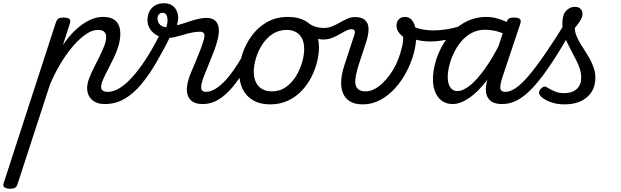

<svg xmlns="http://www.w3.org/2000/svg" viewBox="-167 -623 3818 1181"><path d="M-107 538Q-123 538 -137 531Q-151 524 -145 505L176 -483Q183 -503 192.5 -509Q202 -515 221 -515Q252 -515 260.5 -505.5Q269 -496 262 -476L220 -346Q258 -402 299 -440Q340 -478 382.5 -498.5Q425 -519 467 -519Q503 -519 526.5 -507Q550 -495 561.5 -472Q573 -449 573 -416Q573 -379 561.5 -340.5Q550 -302 532 -265Q514 -228 496.5 -194.5Q479 -161 467 -133.5Q455 -106 455 -89Q455 -72 466 -65Q477 -58 496 -58Q510 -58 517 -46.5Q524 -35 521.5 -20.5Q519 -6 508 5.5Q497 17 476 17Q428 17 398.5 -9.5Q369 -36 369 -82Q369 -108 381 -140Q393 -172 410.5 -206.5Q428 -241 445 -275Q462 -309 474 -340Q486 -371 486 -395Q486 -416 474 -427.5Q462 -439 435 -439Q402 -439 364.5 -414.5Q327 -390 287.5 -345.5Q248 -301 210.5 -240Q173 -179 141 -105L-60 512Q-64 525 -74 531.5Q-84 538 -107 538Z M477 17Q458 17 451.5 5.5Q445 -6 449 -20.5Q453 -35 465 -46.5Q477 -58 496 -58Q535 -58 576.5 -86Q618 -114 661 -165Q704 -216 746.5 -285Q789 -354 828 -436Q833 -447 846 -450.5Q859 -454 872 -451.5Q885 -449 891.5 -441Q898 -433 891 -419Q843 -322 796.5 -242Q750 -162 701.5 -104Q653 -46 598 -14.5Q543 17 477 17Z M1081 17Q1039 17 1017.5 2Q996 -13 988 -37Q980 -61 983 -88Q986 -115 994 -139Q998 -153 1009.5 -180.5Q1021 -208 1035.5 -242Q1050 -276 1063.5 -311.5Q1077 -347 1086 -377Q1094 -406 1088 -417Q1082 -428 1063 -428Q1040 -428 1013.5 -422.5Q987 -417 960.5 -409Q934 -401 910.5 -395.5Q887 -390 870 -390Q826 -390 797.5 -406Q769 -422 754.5 -447Q740 -472 740 -499Q740 -545 767.5 -574Q795 -603 842 -603Q878 -603 899.5 -584Q921 -565 927 -534.5Q933 -504 921 -469Q930 -469 950.5 -475.5Q971 -482 997.5 -491Q1024 -500 1052 -506.5Q1080 -513 1103 -513Q1134 -513 1153.5 -498.5Q1173 -484 1178 -453.5Q1183 -423 1170 -373Q1163 -345 1149.5 -309.5Q1136 -274 1121.5 -238.5Q1107 -203 1095 -173.5Q1083 -144 1078 -127Q1068 -95 1071.5 -76.5Q1075 -58 1101 -58Q1115 -58 1121.5 -46.5Q1128 -35 1126 -20.5Q1124 -6 1113 5.5Q1102 17 1081 17ZM856 -456Q864 -480 863.5 -500Q863 -520 856 -532Q849 -544 833 -544Q818 -544 810 -534Q802 -524 802 -508Q802 -485 818 -470.5Q834 -456 856 -456Z M1081 17Q1067 17 1060 5.5Q1053 -6 1055 -20.5Q1057 -35 1068 -46.5Q1079 -58 1100 -58Q1126 -58 1154.5 -74.5Q1183 -91 1212 -120.5Q1241 -150 1269.5 -191Q1298 -232 1326 -280Q1333 -294 1346.5 -292.5Q1360 -291 1369 -280.5Q1378 -270 1371 -257Q1337 -190 1302 -138.5Q1267 -87 1231 -52.5Q1195 -18 1158 -0.5Q1121 17 1081 17Z M1495 19Q1433 19 1390 -6Q1347 -31 1325.5 -75.5Q1304 -120 1304 -176Q1304 -229 1323 -288.5Q1342 -348 1379.5 -400.5Q1417 -453 1473.5 -486Q1530 -519 1605 -519Q1667 -519 1709.5 -495.5Q1752 -472 1773.5 -429.5Q1795 -387 1795 -331Q1795 -291 1783.5 -243.5Q1772 -196 1748.5 -149.5Q1725 -103 1689 -65Q1653 -27 1604.5 -4Q1556 19 1495 19ZM1505 -61Q1554 -61 1591 -87Q1628 -113 1653 -153.5Q1678 -194 1691 -238.5Q1704 -283 1704 -321Q1704 -360 1691 -386Q1678 -412 1654 -425.5Q1630 -439 1597 -439Q1547 -439 1509 -413.5Q1471 -388 1445.5 -348Q1420 -308 1407 -264Q1394 -220 1394 -183Q1394 -144 1407.5 -116.5Q1421 -89 1446 -75Q1471 -61 1505 -61Z M1820 -380Q1803 -380 1781 -385.5Q1759 -391 1738 -401Q1717 -411 1703 -422Q1694 -429 1692.5 -441.5Q1691 -454 1695.5 -466Q1700 -478 1709 -483.5Q1718 -489 1729 -481Q1757 -462 1780.5 -456.5Q1804 -451 1824 -451Q1853 -451 1877.5 -461.5Q1902 -472 1924 -484.5Q1946 -497 1968.5 -507.5Q1991 -518 2015 -518Q2029 -518 2035.5 -506.5Q2042 -495 2040.5 -480.5Q2039 -466 2028 -454.5Q2017 -443 1995 -443Q1979 -443 1960.5 -433.5Q1942 -424 1920.5 -411.5Q1899 -399 1874 -389.5Q1849 -380 1820 -380Z M2065 19Q2012 19 1982 -1.5Q1952 -22 1940.5 -55.5Q1929 -89 1932 -129.5Q1935 -170 1948 -211L2014 -413Q2018 -426 2014 -434.5Q2010 -443 1996 -443Q1983 -443 1977.5 -454.5Q1972 -466 1974.5 -480.5Q1977 -495 1987.5 -506.5Q1998 -518 2016 -518Q2052 -518 2071 -505Q2090 -492 2096 -471Q2102 -450 2099 -425Q2096 -400 2089 -376L2037 -217Q2029 -190 2023 -163Q2017 -136 2018.5 -113Q2020 -90 2035 -75.5Q2050 -61 2082 -61Q2108 -61 2134 -74Q2160 -87 2184.5 -110Q2209 -133 2230.5 -162.5Q2252 -192 2268.5 -226Q2285 -260 2295 -295Q2302 -318 2308 -343.5Q2314 -369 2313 -396Q2293 -412 2282.5 -428.5Q2272 -445 2272 -466Q2272 -490 2286.5 -504.5Q2301 -519 2324 -519Q2341 -519 2353.5 -511Q2366 -503 2375 -487.5Q2384 -472 2388.5 -450Q2393 -428 2393 -400Q2393 -348 2377 -291Q2361 -234 2332 -179Q2303 -124 2262 -79Q2221 -34 2171 -7.5Q2121 19 2065 19Z M2477 -368Q2438 -368 2400.5 -376.5Q2363 -385 2329 -407Q2324 -410 2325.5 -422Q2327 -434 2332.5 -446.5Q2338 -459 2346 -466.5Q2354 -474 2361 -469Q2385 -452 2423 -444Q2461 -436 2499 -436Q2535 -436 2573.5 -441.5Q2612 -447 2648.5 -458Q2685 -469 2714 -485Q2721 -490 2722.5 -477Q2724 -464 2720.5 -448Q2717 -432 2709 -427Q2655 -398 2596.5 -383Q2538 -368 2477 -368Z M2617 17Q2580 17 2553 -1.5Q2526 -20 2511 -54.5Q2496 -89 2496 -135Q2496 -181 2509.5 -233Q2523 -285 2550 -335.5Q2577 -386 2616.5 -427.5Q2656 -469 2708.5 -494Q2761 -519 2825 -519Q2865 -519 2908 -504.5Q2951 -490 2985 -466L2969 -397Q2922 -423 2885.5 -431.5Q2849 -440 2816 -440Q2771 -440 2734.5 -420.5Q2698 -401 2670.5 -368.5Q2643 -336 2624.5 -297Q2606 -258 2596.5 -219.5Q2587 -181 2587 -150Q2587 -123 2594 -103.5Q2601 -84 2614 -73.5Q2627 -63 2646 -63Q2682 -63 2725.5 -98.5Q2769 -134 2817.5 -202.5Q2866 -271 2914 -368L2946 -328Q2888 -207 2829.5 -131Q2771 -55 2717 -19Q2663 17 2617 17ZM2922 17Q2879 17 2856.5 1.5Q2834 -14 2826.5 -38.5Q2819 -63 2822.5 -92.5Q2826 -122 2836 -149L2947 -483Q2954 -503 2963.5 -509Q2973 -515 2992 -515Q3023 -515 3031.5 -505.5Q3040 -496 3033 -476L2923 -147Q2907 -96 2911 -77Q2915 -58 2941 -58Q2955 -58 2961.5 -46.5Q2968 -35 2966 -20.5Q2964 -6 2953.5 5.5Q2943 17 2922 17Z M2922 17Q2903 17 2897 5.5Q2891 -6 2894.5 -20.5Q2898 -35 2910 -46.5Q2922 -58 2941 -58Q2971 -58 3005 -81Q3039 -104 3083 -155Q3127 -206 3185.5 -291Q3244 -376 3321 -500Q3329 -513 3343.5 -510.5Q3358 -508 3367.5 -497Q3377 -486 3369 -473Q3292 -335 3230 -241Q3168 -147 3116.5 -90.5Q3065 -34 3018.5 -8.5Q2972 17 2922 17Z M3304 19Q3255 19 3216 3.5Q3177 -12 3161 -29Q3148 -43 3148.5 -54.5Q3149 -66 3162 -79Q3174 -91 3183.5 -90.5Q3193 -90 3209 -79Q3225 -69 3249 -59.5Q3273 -50 3301 -50Q3353 -50 3380.5 -75.5Q3408 -101 3408 -147Q3408 -172 3400 -198Q3392 -224 3378.5 -250.5Q3365 -277 3350.5 -304Q3336 -331 3322.5 -359.5Q3309 -388 3300.5 -417Q3292 -446 3292 -477Q3292 -532 3315 -556.5Q3338 -581 3369 -581Q3392 -581 3404 -568.5Q3416 -556 3416 -537Q3416 -518 3402 -496Q3388 -474 3369 -451Q3369 -428 3378 -405Q3387 -382 3401.5 -357.5Q3416 -333 3432 -308.5Q3448 -284 3462.5 -257.5Q3477 -231 3486 -203Q3495 -175 3495 -145Q3495 -69 3443.5 -25Q3392 19 3304 19Z"/></svg>

Font: Playwrite IN
Style: Regular
Weight: 400
Designer: Veronika Burian, José Scaglione
Foundry: TypeTogether
Version: Version 1.002